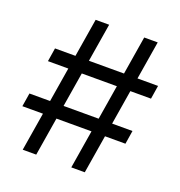

<svg xmlns="http://www.w3.org/2000/svg" viewBox="-131 -839 893 950"><g transform="rotate(20 315.5 -363.5)"><path d="M348 0H419L452.1 -201.7H559.7L571 -272.7H463.8L493.6 -454.5H602.3L613.6 -525.6H505.3L538.4 -727.3H467.3L434.3 -525.6H249.6L282.7 -727.3H211.6L178.6 -525.6H71L59.7 -454.5H166.9L137.1 -272.7H28.4L17 -201.7H125.4L92.3 0H163.4L196.4 -201.7H381ZM208.1 -272.7 237.9 -454.5H422.6L392.8 -272.7Z"/></g></svg>

Font: Inter-Regular
Style: Regular
Weight: 500
Designer: Rasmus Andersson
Foundry: rsms
Version: ""